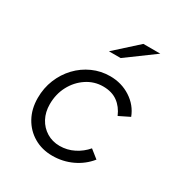

<svg xmlns="http://www.w3.org/2000/svg" viewBox="-171 -854 942 992"><g transform="rotate(30 300.0 -358.0)"><path d="M280 10Q218 10 169.5 -18.5Q121 -47 93.5 -97Q66 -147 66 -212Q66 -271 87 -322.5Q108 -374 145 -413Q182 -452 231 -474Q280 -496 335 -496Q403 -496 457 -461Q511 -426 533 -368L470 -337Q451 -382 416.5 -407Q382 -432 330 -432Q277 -432 232.5 -402.5Q188 -373 162 -324Q136 -275 136 -215Q136 -168 155.5 -131.5Q175 -95 209.5 -74Q244 -53 287 -53Q332 -53 371.5 -73Q411 -93 439 -126L488 -87Q451 -41 396.5 -15.5Q342 10 280 10ZM264 -604 399 -726H500L334 -604Z"/></g></svg>

Font: Red Hat Mono
Style: Italic
Weight: 400
Italic angle: -12°
Monospace: yes
Designer: Pentagram, MCKL
Foundry: MCKL
Version: Version 1.030